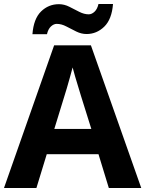

<svg xmlns="http://www.w3.org/2000/svg" viewBox="-20 -945 730 965"><path d="M527 0 475 -170H215L163 0H0L252 -717H437L690 0ZM387 -463Q382 -480 374 -506Q366 -532 358 -559Q350 -586 345 -606Q340 -586 331.5 -556.5Q323 -527 315.5 -500.5Q308 -474 304 -463L253 -297H439ZM143 -773Q149 -851 186.5 -887.5Q224 -924 276 -924Q303 -924 328.5 -911Q354 -898 378.5 -885.5Q403 -873 426 -873Q441 -873 455 -886Q469 -899 475 -925H548Q542 -848 504 -811Q466 -774 415 -774Q389 -774 363.5 -786.5Q338 -799 313.5 -812Q289 -825 265 -825Q250 -825 236 -812Q222 -799 216 -773Z"/></svg>

Font: Noto Sans Sinhala UI
Style: Bold
Weight: 700
Designer: Jelle Bosma - Monotype Design Team
Foundry: Monotype Imaging Inc.
Version: Version 2.006; ttfautohint (v1.8.4.7-5d5b)